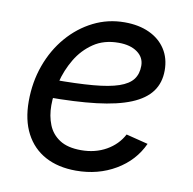

<svg xmlns="http://www.w3.org/2000/svg" viewBox="-68 -622 706 703"><g transform="rotate(10 285.0 -271.0)"><path d="M258.3 11.7Q191.9 11.7 144 -14.2Q96.2 -40 70.3 -89.4Q44.4 -138.7 44.4 -208.5Q44.4 -280.3 67.1 -343Q89.8 -405.8 130.6 -453.1Q171.4 -500.5 225.1 -527.3Q278.8 -554.2 340.8 -554.2Q393.6 -554.2 432.6 -536.1Q471.7 -518.1 493.4 -484.6Q515.1 -451.2 515.1 -405.8Q515.1 -359.9 491.2 -327.4Q467.3 -294.9 417.5 -274.4Q367.7 -253.9 290 -244.6Q212.4 -235.4 105.5 -235.4L117.2 -302.2Q206.5 -302.2 266.4 -307.4Q326.2 -312.5 361.6 -324.7Q397 -336.9 412.4 -357.2Q427.7 -377.4 427.7 -407.7Q427.7 -439 401.6 -457.8Q375.5 -476.6 332 -476.6Q277.3 -476.6 238.8 -450.4Q200.2 -424.3 175.8 -383.3Q151.4 -342.3 139.9 -295.9Q128.4 -249.5 128.4 -208.5Q128.4 -168.9 141.4 -136.5Q154.3 -104 184.1 -84.7Q213.9 -65.4 263.7 -65.4Q316.4 -65.4 357.2 -88.6Q397.9 -111.8 418.5 -150.9L500 -130.4Q470.2 -64.9 405.3 -26.6Q340.3 11.7 258.3 11.7Z"/></g></svg>

Font: Inter 16pt
Style: Italic
Weight: 400
Italic angle: -9.3988°
Version: Version 4.001;git-66647c0bb